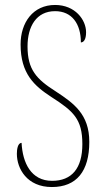

<svg xmlns="http://www.w3.org/2000/svg" viewBox="-20 -744 422 774"><path d="M189 10C289 10 340 -54 340 -172C340 -284 277 -328 204 -376C127 -425 91 -463 91 -557C91 -638 127 -699 202 -699C270 -699 306 -648 306 -573C317 -573 327 -584 327 -614C327 -664 283 -724 202 -724C113 -724 63 -653 63 -565C63 -447 118 -398 187 -353C276 -296 312 -264 312 -163C312 -65 269 -15 190 -15C105 -15 71 -88 67 -168C51 -168 48 -140 48 -124C48 -64 89 10 189 10Z"/></svg>

Font: Noto Serif ExtraCondensed Thin
Style: Regular
Weight: 100
Width: 2
Designer: Monotype Design Team
Foundry: Monotype Imaging Inc.
Version: Version 2.013